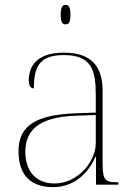

<svg xmlns="http://www.w3.org/2000/svg" viewBox="-20 -758 557 788"><path d="M249 -658C262 -658 269 -666 269 -698C269 -729 262 -738 249 -738C237 -738 229 -729 229 -698C229 -666 237 -658 249 -658ZM198 10C296 10 350 -63 372 -115H374V0H466V-10H459C405 -10 401 -25 401 -100V-386C401 -481 359 -542 242 -542C127 -542 98 -482 98 -428C98 -409 105 -395 119 -395C119 -486 143 -532 242 -532C355 -532 373 -471 373 -371V-296L290 -293C132 -287 56 -245 56 -138C56 -39 106 10 198 10ZM204 -5C122 -5 84 -62 84 -135C84 -221 137 -277 288 -283L373 -286V-170C373 -94 298 -5 204 -5Z"/></svg>

Font: Noto Serif Display Thin
Style: Regular
Weight: 100
Designer: Monotype Design Team
Foundry: Monotype Imaging Inc.
Version: Version 2.009